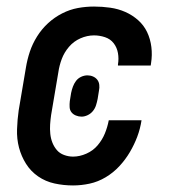

<svg xmlns="http://www.w3.org/2000/svg" viewBox="-20 -558 540 586"><path d="M203 8Q174 8 146.5 2Q119 -4 96.5 -19.5Q74 -35 59.5 -58Q45 -81 38 -107.5Q31 -134 32 -163.5Q33 -193 37 -221L59 -351Q63 -376 71 -400Q79 -424 93 -446.5Q107 -469 126.5 -487Q146 -505 169.5 -517Q193 -529 217.5 -533.5Q242 -538 267 -538Q292 -538 316.5 -534.5Q341 -531 362.5 -521.5Q384 -512 401.5 -496.5Q419 -481 429 -460Q439 -439 442 -414.5Q445 -390 441 -365Q441 -363 440.5 -361.5Q440 -360 440 -358H340Q340 -359 340 -359.5Q340 -360 340 -361Q343 -379 340 -396Q337 -413 327 -426Q317 -439 300.5 -444.5Q284 -450 267 -450Q246 -450 225.5 -441Q205 -432 190.5 -415Q176 -398 168.5 -378Q161 -358 158 -337L136 -207Q134 -193 133 -178.5Q132 -164 133.5 -149.5Q135 -135 140 -122.5Q145 -110 153.5 -100Q162 -90 175.5 -85Q189 -80 203 -80Q223 -80 243.5 -89Q264 -98 278 -114.5Q292 -131 300 -150.5Q308 -170 312 -191H412Q408 -165 399 -141Q390 -117 376.5 -94Q363 -71 344.5 -51Q326 -31 302.5 -17Q279 -3 253.5 2.5Q228 8 203 8ZM229 -202Q220 -202 211.5 -205.5Q203 -209 198 -215.5Q193 -222 192.5 -231Q192 -240 193 -249L197 -274Q199 -284 202.5 -293.5Q206 -303 212 -311Q218 -319 227.5 -323.5Q237 -328 247 -328Q256 -328 264 -324.5Q272 -321 277 -314.5Q282 -308 283 -299Q284 -290 282 -281L278 -256Q276 -246 273 -236.5Q270 -227 263.5 -219Q257 -211 247.5 -206.5Q238 -202 229 -202Z"/></svg>

Font: Iosevka Slab Semibold Oblique
Style: Regular
Weight: 600
Italic angle: -9°
Monospace: yes
Designer: Belleve Invis
Foundry: Belleve Invis
Version: Version 11.1.1; ttfautohint (v1.8.3)